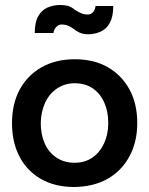

<svg xmlns="http://www.w3.org/2000/svg" viewBox="-20 -735 596 768"><path d="M277 13Q200 13 144 -19Q88 -51 58 -108.5Q28 -166 28 -242Q28 -320 59 -377Q90 -434 146.5 -466Q203 -498 279 -498Q356 -498 411.5 -466Q467 -434 498 -377Q529 -320 529 -243Q529 -167 497.5 -109Q466 -51 410 -19.5Q354 12 277 13ZM278 -84Q320 -84 350 -105Q380 -126 396.5 -162Q413 -198 413 -243Q413 -289 397 -325Q381 -361 351 -381.5Q321 -402 279 -402Q239 -402 208 -381Q177 -360 160.5 -324Q144 -288 143 -243Q143 -197 159 -161Q175 -125 206 -104.5Q237 -84 278 -84ZM362 -711Q361 -697 352.5 -687Q344 -677 332 -677Q315 -677 302.5 -683Q290 -689 279 -696Q268 -706 254 -710.5Q240 -715 220 -715Q194 -715 170.5 -705Q147 -695 133 -670.5Q119 -646 119 -603H194Q195 -616 204.5 -626.5Q214 -637 225 -637Q241 -637 252.5 -632Q264 -627 275 -619Q286 -610 299.5 -604Q313 -598 333 -598Q359 -598 382.5 -608.5Q406 -619 419.5 -644Q433 -669 433 -711Z"/></svg>

Font: Catamaran SemiBold
Style: Regular
Weight: 600
Designer: Pria Ravichandran
Version: Version 2.000